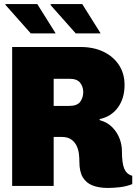

<svg xmlns="http://www.w3.org/2000/svg" viewBox="-20 -918 673 948"><path d="M513 10Q468 10 436.5 -2.5Q405 -15 388.5 -43Q372 -71 372 -119Q372 -134 370 -155Q368 -176 359.5 -195.5Q351 -215 333 -228.5Q315 -242 283 -242H245V0H40V-686H377Q443 -686 492 -662Q541 -638 568 -596Q595 -554 595 -499Q595 -432 562 -387Q529 -342 472 -330V-325Q511 -314 535 -289Q559 -264 570.5 -233.5Q582 -203 582 -173Q582 -112 593.5 -85Q605 -58 633 -50V-9Q606 2 574 6Q542 10 513 10ZM245 -395H321Q361 -395 376 -415.5Q391 -436 391 -464Q391 -489 376 -509Q361 -529 323 -529H245ZM354 -753 228 -895 235 -898H386L477 -753ZM132 -753 6 -895 8 -898H164L255 -753Z"/></svg>

Font: Chivo Mono Black
Style: Regular
Weight: 900
Designer: Hector Gatti
Foundry: Omnibus-Type
Version: Version 1.008